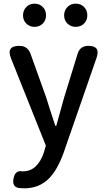

<svg xmlns="http://www.w3.org/2000/svg" viewBox="-20 -801 584 1051"><path d="M112 230Q100 230 82 228Q43 220 55 172Q65 129 103 137Q104 137 105 137Q185 137 220 34L231 -4L40 -482Q13 -550 86 -550Q131 -550 147 -507L233 -267Q240 -247 253 -203Q273 -142 283 -112H288L331 -267L405 -507Q418 -550 464 -550Q531 -550 509 -486L430 -258L329 33Q294 130 248 176Q194 230 112 230ZM169 -654Q142 -654 124 -672Q106 -690 106 -717Q106 -744 124 -762.5Q142 -781 169 -781Q196 -781 214 -763Q232 -745 232 -717Q232 -690 214 -672Q196 -654 169 -654ZM394 -654Q367 -654 349 -672Q331 -690 331 -717Q331 -744 349 -762.5Q367 -781 394 -781Q422 -781 440 -763Q458 -745 458 -717Q458 -690 440 -672Q422 -654 394 -654Z"/></svg>

Font: GenSenRounded TW M
Style: Regular
Weight: 500
Version: Version 1.501;PS 1;hotconv 16.6.51;makeotf.lib2.5.65220